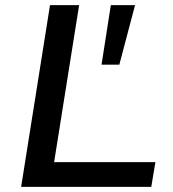

<svg xmlns="http://www.w3.org/2000/svg" viewBox="-20 -725 671 745"><path d="M62 0 174 -705H287L190 -96H583L567 0ZM374 -474 410 -705H504L443 -474Z"/></svg>

Font: Nunito Sans 10pt SemiExpanded SemiBold
Style: Italic
Weight: 600
Width: 6
Italic angle: -9°
Designer: Vernon Adams
Foundry: Vernon Adams
Version: Version 3.101;gftools[0.9.27]